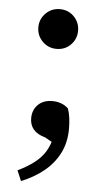

<svg xmlns="http://www.w3.org/2000/svg" viewBox="-50 -526 405 741"><g transform="rotate(5 152.0 -155.0)"><path d="M60 182 43 142Q82 123 107.5 103Q133 83 148 58.5Q163 34 170 1L177 28L138 6Q108 -2 93 -19.5Q78 -37 78 -63Q78 -95 98.5 -115.5Q119 -136 154 -136Q172 -136 187.5 -130.5Q203 -125 216 -113Q222 -96 224.5 -76Q227 -56 227 -35Q227 18 206 59.5Q185 101 147.5 131.5Q110 162 60 182ZM152 -338Q120 -338 97.5 -360.5Q75 -383 75 -415Q75 -447 97.5 -469.5Q120 -492 152 -492Q185 -492 207 -469.5Q229 -447 229 -415Q229 -383 207 -360.5Q185 -338 152 -338Z"/></g></svg>

Font: Source Serif 4 Medium
Style: Regular
Weight: 500
Designer: Frank Grießhammer
Foundry: Adobe Systems Incorporated
Version: Version 4.004;hotconv 1.0.116;makeotfexe 2.5.65601